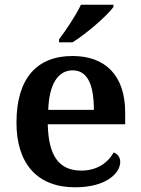

<svg xmlns="http://www.w3.org/2000/svg" viewBox="-20 -786 598 816"><path d="M231 -619V-606H288C347 -642 437 -721 462 -756V-766H324C303 -721 260 -657 231 -619ZM299 10C433 10 491 -51 491 -98C491 -119 478 -133 463 -138C440 -96 394 -61 326 -61C233 -61 186 -120 183 -258H512V-308C512 -466 427 -548 288 -548C136 -548 50 -452 50 -265C50 -91 138 10 299 10ZM379 -319H185C189 -428 226 -487 289 -487C354 -487 379 -422 379 -319Z"/></svg>

Font: Noto Serif Gurmukhi SemiBold
Style: Regular
Weight: 600
Designer: Vaibhav Singh and the Monotype Design Team
Foundry: Monotype Imaging Inc.
Version: Version 2.004